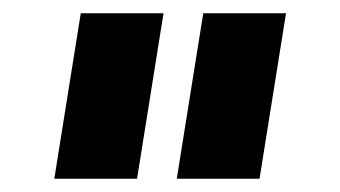

<svg xmlns="http://www.w3.org/2000/svg" viewBox="-20 -770 514 290"><path d="M62 -500 102 -750H227L187 -500ZM247 -500 287 -750H412L372 -500Z"/></svg>

Font: Mohave Light
Style: Regular
Weight: 300
Designer: Gumpita Rahayu
Foundry: Tokotype
Version: Version 2.003